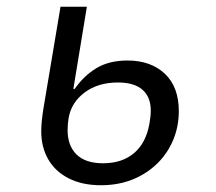

<svg xmlns="http://www.w3.org/2000/svg" viewBox="-20 -536 640 568"><path d="M102 -147Q102 -176 109 -218L159 -516H237L197 -273H201Q228 -312 265.5 -334.5Q303 -357 357 -357Q426 -357 467.5 -318Q509 -279 509 -207Q509 -147 480 -97Q451 -47 398.5 -17.5Q346 12 279 12Q223 12 183 -8.5Q143 -29 122.5 -65Q102 -101 102 -147ZM422 -170Q426 -192 426 -209Q426 -249 401.5 -270.5Q377 -292 329 -292Q270 -292 230.5 -262.5Q191 -233 183 -187Q180 -169 180 -151Q180 -105 206.5 -79Q233 -53 285 -53Q341 -53 376.5 -83Q412 -113 422 -170Z"/></svg>

Font: iA Writer Mono V
Style: Regular
Weight: 400
Italic angle: -9.5°
Designer: Mike Abbink, Paul van der Laan, Pieter van Rosmalen
Foundry: Bold Monday
Version: Version 2.000